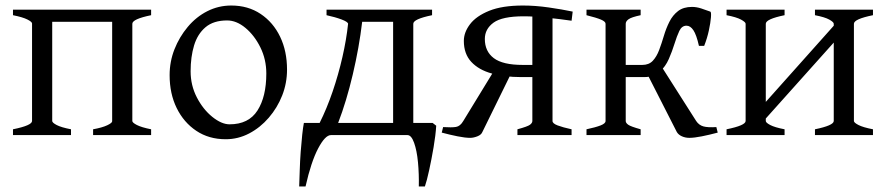

<svg xmlns="http://www.w3.org/2000/svg" viewBox="-20 -489 3207 695"><path d="M317 0V-21Q350 -27 368 -35.5Q386 -44 386 -50V-410H169V-51Q169 -45 185 -36.5Q201 -28 237 -21V0H27V-21Q96 -35 96 -51V-404Q96 -410 79 -418.5Q62 -427 27 -434V-454H527V-434Q459 -420 459 -403V-51Q459 -45 475.5 -36.5Q492 -28 527 -21V0Z M797 15Q736 15 690.5 -15.5Q645 -46 619.5 -98Q594 -150 594 -217Q594 -266 611.5 -310.5Q629 -355 659.5 -391.5Q690 -428 730.5 -448.5Q771 -469 817 -469Q878 -469 923.5 -438.5Q969 -408 994 -356Q1019 -304 1019 -237Q1019 -188 1001.5 -143.5Q984 -99 953 -63Q922 -27 882 -6Q842 15 797 15ZM802 -415Q753 -415 724 -390.5Q695 -366 682.5 -324.5Q670 -283 670 -231Q670 -180 692.5 -136.5Q715 -93 748.5 -66Q782 -39 811 -39Q880 -39 912 -89Q944 -139 944 -223Q944 -274 922.5 -317.5Q901 -361 868.5 -388Q836 -415 802 -415Z M1546 -44 1559 -34Q1557 0 1549.5 44Q1542 88 1533.5 127Q1525 166 1518 186H1496Q1497 141 1493 98.5Q1489 56 1479 28Q1469 0 1455 0H1178Q1157 0 1131.5 48.5Q1106 97 1086 186H1063Q1064 160 1065 127Q1066 94 1068.5 60Q1071 26 1074 -1.5Q1077 -29 1080 -44H1137Q1163 -96 1184 -157.5Q1205 -219 1219.5 -282.5Q1234 -346 1240 -403Q1239 -410 1216.5 -418.5Q1194 -427 1162 -434V-454H1544V-434Q1476 -420 1476 -403V-44ZM1403 -44V-410H1291Q1280 -317 1257 -219.5Q1234 -122 1204 -44Z M2053 -447 2049 -414Q2008 -420 1959.5 -425Q1911 -430 1876 -430Q1798 -430 1766.5 -407Q1735 -384 1735 -348Q1735 -303 1767.5 -278.5Q1800 -254 1872 -254H1915L1912 -210H1865Q1807 -210 1760 -223Q1713 -236 1686 -265Q1659 -294 1659 -341Q1659 -372 1681.5 -401.5Q1704 -431 1751 -450Q1798 -469 1873 -469Q1918 -469 1966.5 -462Q2015 -455 2053 -447ZM1853 0V-21Q1890 -31 1898.5 -37.5Q1907 -44 1907 -51V-447L1980 -438V-51Q1980 -42 1998.5 -35Q2017 -28 2049 -21V0ZM1584 -29Q1615 -27 1630.5 -29.5Q1646 -32 1657 -51L1778 -249L1831 -225L1726 -11Q1722 -1 1708 4.5Q1694 10 1682 10Q1664 10 1636.5 4.5Q1609 -1 1579 -9Z M2510 -323Q2501 -363 2490 -379.5Q2479 -396 2465 -396Q2448 -396 2439 -377Q2430 -358 2421.5 -330.5Q2413 -303 2401 -275.5Q2389 -248 2368 -229Q2347 -210 2312 -210H2242L2244 -254H2305Q2329 -254 2343 -269Q2357 -284 2366 -308Q2375 -332 2383 -359Q2391 -386 2403 -410Q2415 -434 2434.5 -449Q2454 -464 2485 -464Q2501 -464 2518 -458.5Q2535 -453 2551 -447Q2555 -446 2553.5 -426.5Q2552 -407 2546 -379Q2540 -351 2529 -323ZM2103 0V-21Q2136 -28 2154 -35Q2172 -42 2172 -51V-213Q2172 -258 2187.5 -282.5Q2203 -307 2226 -332L2245 -315V-51Q2245 -44 2254 -37.5Q2263 -31 2299 -21V0ZM2299 -454V-434Q2266 -427 2255.5 -419.5Q2245 -412 2245 -403V-226Q2245 -181 2229.5 -162.5Q2214 -144 2189 -127L2172 -144V-403Q2172 -411 2155.5 -418Q2139 -425 2103 -434V-454ZM2430 -11 2321 -225 2374 -249 2500 -51Q2510 -36 2526 -31.5Q2542 -27 2573 -29L2578 -9Q2548 -1 2520.5 4.5Q2493 10 2475 10Q2461 10 2448.5 4.5Q2436 -1 2430 -11Z M2726 -31V-91L3016 -416V-355ZM2610 0V-21Q2679 -35 2679 -51V-403Q2679 -409 2662.5 -418Q2646 -427 2610 -434V-454H2820V-434Q2752 -420 2752 -403V-51Q2752 -45 2768 -36.5Q2784 -28 2820 -21V0ZM2930 0V-21Q2998 -35 2998 -51V-403Q2998 -409 2982 -418Q2966 -427 2930 -434V-454H3140V-434Q3071 -420 3071 -403V-51Q3071 -45 3087.5 -36.5Q3104 -28 3140 -21V0Z"/></svg>

Font: ChillKai
Style: Regular
Weight: 400
Designer: ChillType
Foundry: 寒蝉字型
Version: Version 2.000